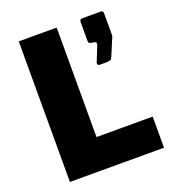

<svg xmlns="http://www.w3.org/2000/svg" viewBox="-132 -826 842 928"><g transform="rotate(-20 289.0 -361.5)"><path d="M69 -723V0H553V-160H264V-723ZM397 -483H433C452 -483 459 -487 463 -498L500 -586C501 -588 503 -592 503 -596V-711C503 -719 498 -723 490 -723H395C388 -723 382 -719 382 -708V-612C382 -601 387 -597 399 -596L411 -594C422 -592 423 -586 418 -573L388 -498C385 -491 389 -483 397 -483Z"/></g></svg>

Font: United Sans Black
Style: Regular
Weight: 900
Designer: Pablo Impallari, Rodrigo Fuenzalida (Modified by Dan O. Williams)
Version: Version 1.000;PS 001.000;hotconv 1.0.88;makeotf.lib2.5.64775